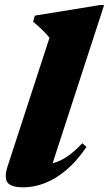

<svg xmlns="http://www.w3.org/2000/svg" viewBox="-20 -746 443 780"><path d="M181 -592.5Q172.5 -603.5 162.2 -614Q152 -624.5 140.2 -635.5Q128.5 -646.5 114.5 -658L121.5 -682.5L386 -725.5H403L179.5 -39L139 -78Q168 -77 194.8 -83.2Q221.5 -89.5 250.5 -108.5Q279.5 -127.5 314.5 -164L331.5 -149Q291 -90 247.8 -54Q204.5 -18 160.8 -1.5Q117 15 75.5 15Q24.5 15 10.2 -5Q-4 -25 11 -70.5Z"/></svg>

Font: Newsreader 36pt ExtraBold
Style: Italic
Weight: 800
Italic angle: -17°
Designer: Hugues Gentile
Foundry: Production Type
Version: Version 1.003